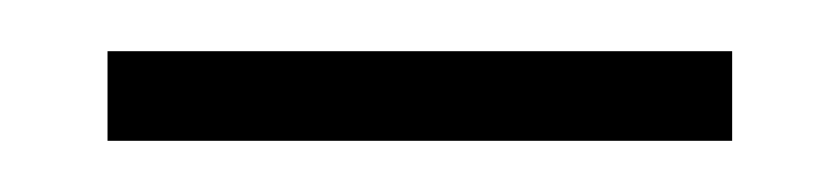

<svg xmlns="http://www.w3.org/2000/svg" viewBox="-20 -361 328 75"><path d="M266 -341H22V-306H266Z"/></svg>

Font: Bigelow Rules
Style: Regular
Weight: 400
Designer: Astigmatic (AOETI)
Foundry: Astigmatic (AOETI)
Version: Version 1.000